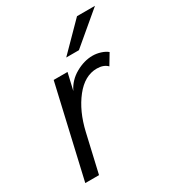

<svg xmlns="http://www.w3.org/2000/svg" viewBox="-168 -790 813 891"><g transform="rotate(-30 238.5 -345.0)"><path d="M241.7 -548.8 380.9 -689.9H477.1L309.6 -548.8ZM26.9 0 139.2 -487.8H213.4L192.4 -397.5Q214.4 -443.4 260 -469.2Q305.7 -495.1 351.1 -495.1Q372.1 -495.1 393.8 -488.3Q415.5 -481.4 428.7 -470.2L394.5 -413.1Q374.5 -433.6 338.4 -433.6Q273.4 -433.6 221.9 -368.4Q170.4 -303.2 147.5 -203.6L100.6 0Z"/></g></svg>

Font: HK Grotesk Italic
Style: Regular
Weight: 400
Italic angle: -13°
Designer: Alfredo Marco Pradil and Stefan Peev
Foundry: Hanken Design Co.
Version: Version 1.000;PS 001.000;hotconv 1.0.88;makeotf.lib2.5.64775